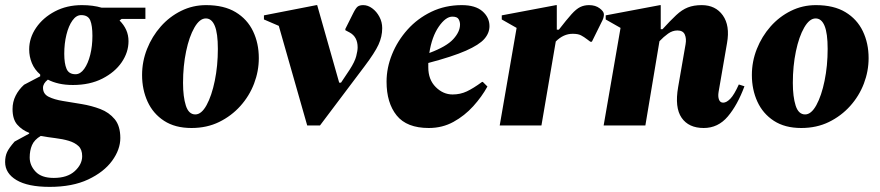

<svg xmlns="http://www.w3.org/2000/svg" viewBox="-41 -490 3438 750"><path d="M153 240Q68 240 23.5 213.5Q-21 187 -21 143Q-21 121 -13.5 104.5Q-6 88 16 63L73 32V29Q45 18 26.5 -3Q8 -24 8 -64Q8 -92 20 -116Q32 -140 53 -159L116 -192V-199Q94 -218 83.5 -243.5Q73 -269 73 -297Q73 -342 100 -381.5Q127 -421 173.5 -445.5Q220 -470 279 -470Q322 -470 356 -460H527V-416H434L426 -410Q443 -393 452 -373Q461 -353 461 -329Q461 -286 434.5 -247Q408 -208 359 -183Q310 -158 244 -158Q214 -158 189.5 -163.5Q165 -169 146 -179Q127 -164 127 -147Q127 -123 149 -112Q171 -101 205 -95.5Q239 -90 278 -83.5Q317 -77 351 -64Q385 -51 407 -24.5Q429 2 429 49Q429 94 397 138Q365 182 303.5 211Q242 240 153 240ZM254 -200Q273 -200 288 -221Q303 -242 311.5 -276Q320 -310 320 -350Q320 -390 311.5 -410.5Q303 -431 276 -431Q257 -431 242 -410Q227 -389 218.5 -354.5Q210 -320 210 -280Q210 -242 219 -221Q228 -200 254 -200ZM75 125Q75 156 98 180.5Q121 205 169 205Q222 205 251 178.5Q280 152 280 120Q280 94 265.5 80.5Q251 67 227.5 60Q204 53 175 49.5Q146 46 118 41Q93 56 84 77Q75 98 75 125Z M707 10Q643 10 600 -18Q557 -46 535.5 -93Q514 -140 514 -197Q514 -250 533.5 -299Q553 -348 587 -386.5Q621 -425 666.5 -447.5Q712 -470 764 -470Q834 -470 879.5 -442.5Q925 -415 947.5 -368Q970 -321 970 -263Q970 -212 951.5 -163.5Q933 -115 898 -76Q863 -37 815 -13.5Q767 10 707 10ZM722 -43Q746 -43 766 -79.5Q786 -116 798 -174.5Q810 -233 810 -299Q810 -360 798 -389Q786 -418 763 -418Q739 -418 718.5 -382.5Q698 -347 686 -289.5Q674 -232 674 -166Q674 -112 685 -77.5Q696 -43 722 -43Z M1159 0 1048 -389 990 -414V-430L1195 -470H1198L1284 -167H1291L1325 -218Q1345 -249 1350.5 -270.5Q1356 -292 1356 -305Q1356 -346 1325 -363L1308 -372V-377L1339 -439Q1349 -459 1356.5 -464.5Q1364 -470 1378 -470Q1396 -470 1413 -457.5Q1430 -445 1441 -424.5Q1452 -404 1452 -380Q1452 -347 1437.5 -315.5Q1423 -284 1383 -231L1209 0Z M1634 10Q1548 10 1508.5 -39Q1469 -88 1469 -171Q1469 -225 1490.5 -278Q1512 -331 1551 -374.5Q1590 -418 1644 -444Q1698 -470 1763 -470Q1816 -470 1843.5 -446Q1871 -422 1871 -388Q1871 -361 1851 -338Q1831 -315 1779 -292Q1727 -269 1632 -244Q1632 -236 1632 -227Q1632 -179 1661 -150Q1690 -121 1727 -121Q1757 -121 1782.5 -133Q1808 -145 1842 -170H1845L1863 -152Q1841 -112 1807.5 -75Q1774 -38 1730.5 -14Q1687 10 1634 10ZM1726 -425Q1700 -425 1673 -386Q1646 -347 1636 -283Q1703 -308 1729.5 -337Q1756 -366 1756 -394Q1756 -405 1750.5 -415Q1745 -425 1726 -425Z M1911 0 1977 -381 1919 -414V-430L2131 -470H2134V-374H2142Q2173 -414 2191.5 -434.5Q2210 -455 2225.5 -462.5Q2241 -470 2260 -470Q2285 -470 2301.5 -457.5Q2318 -445 2318 -434Q2318 -423 2313 -412L2271 -327H2265L2253 -336Q2240 -346 2228.5 -352Q2217 -358 2196 -358Q2160 -358 2130 -328L2074 0Z M2317 0 2383 -381 2325 -414V-430L2537 -470H2540V-376H2547Q2578 -410 2600.5 -431Q2623 -452 2646 -461Q2669 -470 2700 -470Q2754 -470 2782.5 -430Q2811 -390 2799 -322L2766 -131Q2763 -113 2767.5 -101Q2772 -89 2784 -89Q2797 -89 2812 -104.5Q2827 -120 2845 -160L2867 -153Q2840 -80 2802 -35Q2764 10 2708 10Q2649 10 2621.5 -30Q2594 -70 2608 -150L2637 -317Q2641 -339 2634 -355Q2627 -371 2605 -371Q2586 -371 2568.5 -358.5Q2551 -346 2535 -329L2480 0Z M3089 10Q3025 10 2982 -18Q2939 -46 2917.5 -93Q2896 -140 2896 -197Q2896 -250 2915.5 -299Q2935 -348 2969 -386.5Q3003 -425 3048.5 -447.5Q3094 -470 3146 -470Q3216 -470 3261.5 -442.5Q3307 -415 3329.5 -368Q3352 -321 3352 -263Q3352 -212 3333.5 -163.5Q3315 -115 3280 -76Q3245 -37 3197 -13.5Q3149 10 3089 10ZM3104 -43Q3128 -43 3148 -79.5Q3168 -116 3180 -174.5Q3192 -233 3192 -299Q3192 -360 3180 -389Q3168 -418 3145 -418Q3121 -418 3100.5 -382.5Q3080 -347 3068 -289.5Q3056 -232 3056 -166Q3056 -112 3067 -77.5Q3078 -43 3104 -43Z"/></svg>

Font: Spectral ExtraBold
Style: Italic
Weight: 800
Italic angle: -10°
Designer: Jean-Baptiste Levee
Foundry: Production Type
Version: Version 2.001